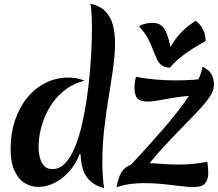

<svg xmlns="http://www.w3.org/2000/svg" viewBox="-20 -977 1151 1015"><path d="M401 -162Q379 -107 344 -68.5Q309 -30 267 -9.5Q225 11 182 11Q143 11 109.5 -10Q76 -31 56 -75.5Q36 -120 36 -188Q36 -271 59 -340Q82 -409 123.5 -460Q165 -511 221 -539Q277 -567 343 -567Q366 -567 388 -562.5Q410 -558 426 -550Q361 -533 315 -494.5Q269 -456 240 -405.5Q211 -355 197.5 -302Q184 -249 184 -202Q184 -168 191.5 -141Q199 -114 215 -98.5Q231 -83 257 -83Q295 -83 324 -113.5Q353 -144 375 -196.5Q397 -249 412.5 -315Q428 -381 438.5 -453Q449 -525 455 -594.5Q461 -664 463.5 -723Q466 -782 466 -822Q466 -861 464.5 -895.5Q463 -930 458 -957Q509 -946 537 -917Q565 -888 576.5 -846Q588 -804 588 -750Q588 -690 578 -617.5Q568 -545 554.5 -464Q541 -383 531 -296.5Q521 -210 521 -122Q521 -51 530 18Q481 4 454.5 -22.5Q428 -49 417.5 -85Q407 -121 406 -162ZM739 -115Q784 -115 829.5 -111Q875 -107 924 -107Q961 -107 999.5 -110.5Q1038 -114 1076 -122Q1078 -108 1079.5 -92.5Q1081 -77 1081 -63Q1081 -27 1064 -7.5Q1047 12 1000 12Q976 12 933.5 6.5Q891 1 840.5 -4Q790 -9 742 -9Q702 -9 666.5 -4Q631 1 596 13Q605 -38 622 -66Q639 -94 668 -104.5Q697 -115 739 -115ZM699 -571Q750 -561 802.5 -556.5Q855 -552 909 -552Q953 -552 998.5 -555Q1044 -558 1088 -564Q1093 -554 1095 -538.5Q1097 -523 1097 -512L1033 -472Q977 -472 923.5 -464Q870 -456 827.5 -448Q785 -440 762 -440Q722 -440 706.5 -456.5Q691 -473 691 -515Q691 -541 699 -571ZM638 -69Q750 -188 839.5 -291Q929 -394 984.5 -478.5Q1040 -563 1051 -624Q1084 -609 1097.5 -585.5Q1111 -562 1111 -526Q1111 -498 1087 -463Q1063 -428 1023 -386Q983 -344 934 -294Q885 -244 833.5 -187.5Q782 -131 735 -67ZM1015 -867Q1022 -862 1034 -849.5Q1046 -837 1056 -815.5Q1066 -794 1067 -760Q997 -721 953.5 -689Q910 -657 878 -619Q849 -621 833.5 -633Q818 -645 808.5 -666Q799 -687 789 -714Q779 -741 762 -773Q745 -805 714 -839Q737 -850 753.5 -853Q770 -856 786 -856Q820 -856 838.5 -838Q857 -820 870 -774.5Q883 -729 897 -646L862 -696Q880 -728 899 -757Q918 -786 945.5 -813.5Q973 -841 1015 -867Z"/></svg>

Font: Merienda
Style: Bold
Weight: 700
Designer: Eduardo Rodriguez Tunni
Foundry: Eduardo Rodriguez Tunni
Version: Version 2.001